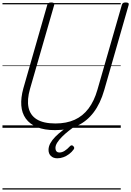

<svg xmlns="http://www.w3.org/2000/svg" viewBox="-20 -1035 1063 1555"><path d="M426 19Q339 19 280 -5.5Q221 -30 189 -74.5Q157 -119 152.5 -181Q148 -243 169 -319L363 -996Q366 -1006 373 -1010.5Q380 -1015 395 -1015Q409 -1015 415.5 -1010.5Q422 -1006 419 -995L223 -315Q198 -228 211 -165Q224 -102 278 -68.5Q332 -35 429 -35Q518 -35 584.5 -65Q651 -95 697 -156Q743 -217 769 -308L967 -996Q970 -1006 976.5 -1010.5Q983 -1015 999 -1015Q1028 -1015 1022 -995L824 -305Q793 -197 738.5 -125Q684 -53 606.5 -17Q529 19 426 19ZM444 247Q412 247 392.5 228.5Q373 210 373 179Q373 152 387.5 125.5Q402 99 427 73.5Q452 48 484 23.5Q516 -1 551 -26L593 -23V-18Q564 3 535 26Q506 49 482 73Q458 97 443.5 120Q429 143 429 164Q429 180 437 190Q445 200 462 200Q482 200 503 187Q524 174 547 149Q552 143 559.5 142Q567 141 574 149Q580 155 581 161.5Q582 168 576 176Q561 197 539.5 213Q518 229 494 238Q470 247 444 247ZM0 490H958V500H0ZM0 -20H958V0H0ZM0 -505H958V-500H0ZM0 -1010H958V-1000H0Z"/></svg>

Font: Playwrite TZ Guides
Style: Regular
Weight: 400
Designer: Veronika Burian, José Scaglione
Foundry: TypeTogether
Version: Version 1.003